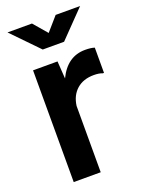

<svg xmlns="http://www.w3.org/2000/svg" viewBox="-148 -853 687 922"><g transform="rotate(-20 195.5 -392.0)"><path d="M64 0V-571H189L195 -482Q241 -578 332 -578Q362 -578 380 -572V-443H374Q357 -450 330 -450Q276 -450 242.5 -420.5Q209 -391 202 -339V0ZM142 -649 11 -784H136L196 -714L257 -784H382L251 -649Z"/></g></svg>

Font: BDO Grotesk DemiBold
Style: Regular
Weight: 600
Designer: Deni Anggara
Foundry: Lokal Container
Version: Version 2.000